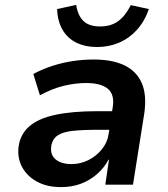

<svg xmlns="http://www.w3.org/2000/svg" viewBox="-20 -754 688 784"><path d="M229 10Q172 10 131.5 -12Q91 -34 70.5 -71.5Q50 -109 56 -156Q63 -206 99.5 -238Q136 -270 205.5 -285Q275 -300 378 -300H456L445 -224H378Q317 -224 276 -219.5Q235 -215 214 -200Q193 -185 189 -155Q185 -121 208 -102.5Q231 -84 272 -84Q308 -84 340.5 -100Q373 -116 396 -144.5Q419 -173 424 -209L440 -314Q449 -367 421 -391Q393 -415 331 -415Q289 -415 242 -404Q195 -393 143 -365L116 -452Q154 -472 194 -485Q234 -498 276.5 -504.5Q319 -511 363 -511Q439 -511 488.5 -487Q538 -463 559 -414.5Q580 -366 569 -290L523 0H410L425 -102H423Q405 -68 375.5 -42.5Q346 -17 309.5 -3.5Q273 10 229 10ZM377 -562Q328 -562 291.5 -580Q255 -598 235 -633Q215 -668 213 -717L291 -734Q298 -690 321 -668Q344 -646 389 -646Q433 -646 462.5 -667.5Q492 -689 514 -733L588 -717Q570 -666 538.5 -631.5Q507 -597 465.5 -579.5Q424 -562 377 -562Z"/></svg>

Font: Nunito Sans 7pt
Style: Bold Italic
Weight: 700
Italic angle: -9°
Version: Version 3.101;gftools[0.9.27]